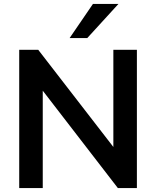

<svg xmlns="http://www.w3.org/2000/svg" viewBox="-20 -959 795 979"><path d="M78 0V-705H175L584 -176H558V-705H678V0H581L173 -529H198V0ZM335 -765 454 -939H584L425 -765Z"/></svg>

Font: Mulish ExtraLight
Style: Regular
Weight: 200
Designer: Vernon Adams
Foundry: Vernon Adams
Version: Version 3.603